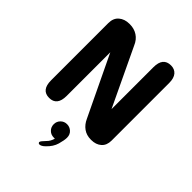

<svg xmlns="http://www.w3.org/2000/svg" viewBox="-239 -742 1097 1097"><g transform="rotate(45 309.5 -194.0)"><path d="M128 3.5Q65 3.5 65 -75.5V-538Q65 -578 90 -599.2Q115 -620.5 153.5 -620.5H157Q192 -620.5 219 -603Q246 -585.5 260 -552L425.5 -203.5V-542Q425.5 -620.5 489.5 -620.5Q519 -620.5 536 -600.8Q553 -581 553 -542V-76.5Q553 -38 529.5 -17.2Q506 3.5 468 3.5H465Q430 3.5 404.8 -14.5Q379.5 -32.5 365 -65L191 -428V-75.5Q191 3.5 128 3.5ZM307 37Q329 37 345.2 52Q361.5 67 361.5 92Q361.5 112.5 351.5 147.8Q341.5 183 309.5 213Q300 222.5 291.5 226.8Q283 231 277 231Q272 231 269.2 227.8Q266.5 224.5 266.5 222Q266.5 217 272.8 209.2Q279 201.5 289.5 190.5Q300 180.5 306.5 168.8Q313 157 316 145Q314 145 311.5 145Q309 145 307 145Q284 145 268.5 129.5Q253 114 253 91Q253 68.5 268.5 52.8Q284 37 307 37Z"/></g></svg>

Font: Sono Monospace SemiBold
Style: Regular
Weight: 600
Designer: Tyler Finck
Foundry: Tyler Finck
Version: Version 2.112